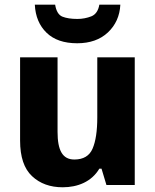

<svg xmlns="http://www.w3.org/2000/svg" viewBox="-20 -791 664 821"><path d="M396 -545.9V-289.1C396 -231 389.2 -186.5 376 -155.8C362.8 -124.5 336.4 -108.9 297.9 -108.9C247.1 -108.9 226.1 -148.4 226.1 -227.1V-545.9H65.9V-189.9C65.9 -120.1 83 -69.3 117.2 -37.6C150.9 -5.9 194.8 9.8 248 9.8C312 9.8 371.6 -13.7 404.8 -69.8H414.1L435.1 0H556.2V-545.9ZM404.8 -771C400.4 -745.1 388.7 -728.5 370.6 -721.2C352.1 -713.9 332 -710 311 -710C284.2 -710 263.2 -713.4 247.1 -719.7C231 -726.1 220.2 -743.2 215.8 -771H128.9C131.3 -720.7 148.4 -680.7 179.2 -650.9C210 -621.1 253.4 -606 310.1 -606C364.7 -606 408.7 -621.6 441.4 -652.3C474.1 -683.1 492.2 -722.7 494.6 -771Z"/></svg>

Font: Avrile Sans
Style: Bold
Weight: 700
Designer: Monotype Design Team, Google (font), Stefan Peev (BGR Cyrillic), Cristiano Sobral (main changes)
Foundry: The Avrile Sans Project Authors
Version: Version 3.110